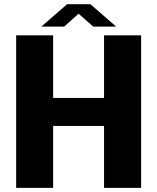

<svg xmlns="http://www.w3.org/2000/svg" viewBox="-20 -908 760 928"><path d="M179.7 -779.3 304.2 -887.7H417L541.5 -779.3H430.7L359.9 -841.8L290 -779.3ZM662.1 -737.3V0H482.9V-299.3H236.8V0H58.1V-737.3H236.8V-434.6H482.9V-737.3Z"/></svg>

Font: Epilogue ExtraBold
Style: Regular
Weight: 800
Designer: Tyler Finck
Foundry: Etcetera Type Co
Version: Version 2.112